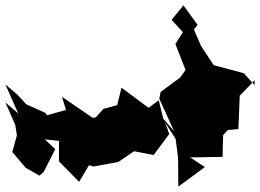

<svg xmlns="http://www.w3.org/2000/svg" viewBox="-211 -718 970 716"><g transform="rotate(-90 274.0 -360.0)"><path d="M250 -825 166 -788 127 -782 58 -801 23 -808 65 -799 6 -749 -23 -698 -9 -682 76 -639 112 -678 107 -625H30L-46 -550L16 -513L11 -496L28 -404L68 -345L54 -272L132 -214L175 -229L114 -190L44 -181L-64 -180L9 -81L45 -136L47 -15L128 -13L147 4L151 44L275 49L333 105L315 104L359 64L389 -48L460 -95L522 -122L539 -108L612 -161L558 -205L512 -163L468 -191L371 -153L343 -173L289 -246L264 -251L143 -196L189 -236L258 -253L230 -291L305 -392L240 -408L226 -459L194 -488L193 -500L271 -614L222 -599L202 -670L159 -641L211 -676L243 -747L279 -780L317 -825L209 -777Z"/></g></svg>

Font: Hussar Lance
Style: Regular
Weight: 700
Foundry: Cannot Into Space Fonts, PlusOne Fonts
Version: Version 2.27